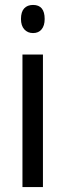

<svg xmlns="http://www.w3.org/2000/svg" viewBox="-20 -824 265 778"><path d="M114 -804Q161 -804 161 -747Q161 -720 148.5 -705Q136 -690 114 -690Q92 -690 78.5 -705Q65 -720 65 -747Q65 -776 78 -790Q91 -804 114 -804ZM154 -603V-66H71V-603Z"/></svg>

Font: Noto Sans Malayalam UI Condensed
Style: Regular
Weight: 400
Width: 3
Designer: Jelle Bosma - Monotype Design Team
Foundry: Monotype Imaging Inc.
Version: Version 2.104; ttfautohint (v1.8.4.7-5d5b)